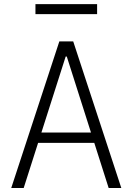

<svg xmlns="http://www.w3.org/2000/svg" viewBox="-20 -936 660 956"><path d="M521 0 312.5 -654.5H307L98 0H36L275.5 -730H344.5L584 0ZM143 -276H474.5V-224.5H143ZM463.5 -865.5H156.5V-915.5H463.5Z"/></svg>

Font: Monaspace Argon Var ExtraLight
Style: Regular
Weight: 200
Designer: Riley Cran and the Lettermatic Team
Version: Version 1.200 (Monaspace Argon Var)